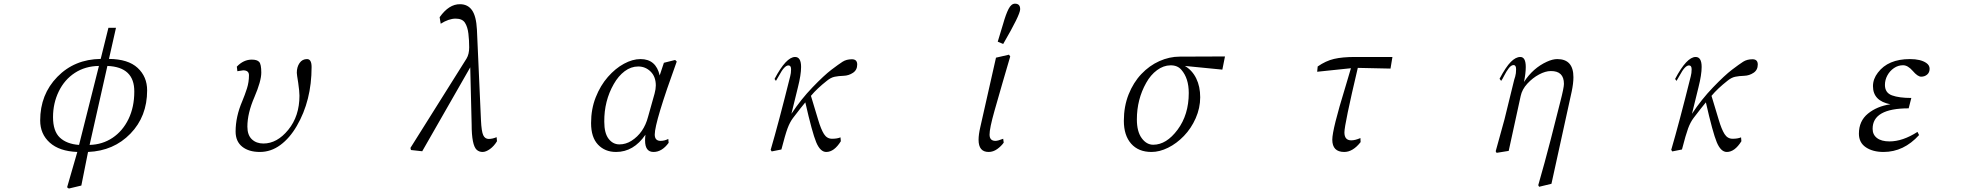

<svg xmlns="http://www.w3.org/2000/svg" viewBox="-20 -830 11040 1066"><path d="M203.1 -161.1Q203.1 -305.7 298.3 -403.3Q393.6 -501 539.1 -502.9L582 -675.8H624L585 -502.9Q691.4 -502 744.1 -453.1Q796.9 -404.3 796.9 -328.1Q796.9 -183.6 704.1 -87.9Q611.3 7.8 468.8 13.7L431.6 200.2L362.3 216.8L352.5 210L409.2 13.7Q309.6 9.8 256.3 -38.1Q203.1 -85.9 203.1 -161.1ZM274.4 -179.7Q274.4 -101.6 312.5 -65.9Q350.6 -30.3 418.9 -25.4L529.3 -463.9Q453.1 -462.9 395.5 -425.3Q337.9 -387.7 306.2 -322.3Q274.4 -256.8 274.4 -179.7ZM477.5 -25.4Q548.8 -27.3 605 -64.9Q661.1 -102.5 693.4 -168.9Q725.6 -235.4 725.6 -321.3Q726.6 -458 576.2 -463.9Z M1288.1 -99.6Q1288.1 -182.6 1325.2 -268.6Q1339.8 -303.7 1351.1 -338.9Q1362.3 -374 1362.3 -412.1Q1362.3 -439.5 1330.1 -439.5Q1326.2 -439.5 1297.9 -434.6L1294.9 -460Q1332 -499 1377.9 -499Q1407.2 -499 1418.9 -486.3Q1430.7 -473.6 1430.7 -426.8Q1430.7 -379.9 1392.6 -291Q1353.5 -201.2 1353.5 -127Q1353.5 -80.1 1378.4 -56.6Q1403.3 -33.2 1442.4 -33.2Q1518.6 -33.2 1580.6 -109.4Q1642.6 -185.5 1642.6 -298.8Q1642.6 -322.3 1635.7 -370.1Q1627.9 -417 1627.9 -425.8Q1627.9 -458 1643.1 -480Q1658.2 -502 1684.6 -502Q1710 -502 1710 -458Q1710 -271.5 1627.9 -130.9Q1588.9 -63.5 1536.6 -24.9Q1484.4 13.7 1422.9 13.7Q1361.3 13.7 1324.7 -15.6Q1288.1 -44.9 1288.1 -99.6Z M2258.8 -8.8 2570.3 -504.9Q2585 -529.3 2585 -567.4Q2585 -605.5 2580.6 -643.1Q2576.2 -680.7 2561.5 -703.6Q2546.9 -726.6 2509.8 -726.6Q2471.7 -726.6 2426.8 -698.2L2420.9 -734.4Q2472.7 -807.6 2534.2 -806.6Q2577.1 -806.6 2600.6 -773.4Q2624 -740.2 2627.9 -666L2650.4 -162.1Q2653.3 -99.6 2663.1 -79.1Q2672.9 -58.6 2693.4 -58.6Q2713.9 -58.6 2737.3 -68.4L2739.3 -45.9Q2722.7 -18.6 2700.2 -2.4Q2677.7 13.7 2659.2 13.7Q2640.6 13.7 2627 2Q2598.6 -23.4 2598.6 -139.6L2590.8 -456.1L2324.2 9.8L2261.7 2.9Z M3261.7 -146.5Q3261.7 -224.6 3287.6 -290Q3313.5 -355.5 3355 -402.8Q3396.5 -450.2 3444.3 -476.1Q3492.2 -502 3536.1 -502Q3622.1 -502 3642.6 -411.1L3666 -481.4L3728.5 -497.1L3737.3 -488.3Q3615.2 -152.3 3615.2 -83Q3615.2 -47.9 3647.5 -47.9Q3669.9 -47.9 3690.4 -58.6L3692.4 -37.1Q3655.3 13.7 3608.4 13.7Q3561.5 13.7 3561.5 -49.8Q3561.5 -63.5 3563.5 -82Q3498 13.7 3400.4 13.7Q3338.9 13.7 3300.3 -26.9Q3261.7 -67.4 3261.7 -146.5ZM3335 -154.3Q3335 -90.8 3358.9 -59.6Q3382.8 -28.3 3418.9 -28.3Q3454.1 -28.3 3485.4 -47.9Q3554.7 -91.8 3578.1 -181.6L3614.3 -310.5Q3621.1 -335.9 3621.1 -355.5Q3621.1 -404.3 3592.3 -432.6Q3563.5 -460.9 3523.4 -460.9Q3483.4 -460.9 3448.2 -434.6Q3413.1 -408.2 3387.7 -363.3Q3334 -269.5 3335 -154.3Z M4258.8 2Q4302.7 -147.5 4367.2 -406.2Q4372.1 -423.8 4372.1 -445.3Q4372.1 -466.8 4357.4 -466.8Q4335 -466.8 4305.7 -411.1Q4293.9 -390.6 4288.1 -380.9L4280.3 -391.6Q4344.7 -513.7 4394.5 -513.7Q4427.7 -513.7 4427.7 -458Q4427.7 -415 4410.2 -345.7Q4392.6 -275.4 4374 -198.2Q4426.8 -278.3 4491.2 -345.2Q4555.7 -412.1 4596.2 -442.9Q4636.7 -473.6 4658.2 -487.3Q4679.7 -501 4710 -501Q4739.3 -501 4739.3 -471.7Q4739.3 -441.4 4715.8 -425.8Q4692.4 -410.2 4664.1 -409.2Q4634.8 -408.2 4613.8 -403.8Q4592.8 -399.4 4571.3 -381.8Q4516.6 -338.9 4482.4 -297.9Q4506.8 -217.8 4522.5 -165Q4538.1 -112.3 4554.7 -85.9Q4571.3 -59.6 4599.6 -59.6Q4627.9 -59.6 4646.5 -67.4L4648.4 -45.9Q4611.3 13.7 4567.4 13.7Q4534.2 13.7 4511.7 -40Q4489.3 -93.8 4451.2 -261.7Q4429.7 -236.3 4382.8 -174.8Q4365.2 -151.4 4352.5 -117.2Q4339.8 -83 4318.4 0L4264.6 10.7ZM4447.3 -409.2Z M5413.1 -53.7Q5413.1 -83 5422.9 -125L5509.8 -509.8L5582 -526.4L5588.9 -516.6Q5564.5 -432.6 5546.9 -373Q5529.3 -313.5 5501.5 -214.8Q5473.6 -116.2 5474.1 -82Q5474.6 -47.9 5506.8 -47.9Q5520.5 -47.9 5549.8 -59.6L5552.7 -38.1Q5539.1 -18.6 5516.6 -2.4Q5494.1 13.7 5468.8 13.7Q5413.1 13.7 5413.1 -53.7ZM5519.5 -598.6Q5532.2 -639.6 5548.8 -695.3Q5564.5 -751 5579.6 -780.3Q5594.7 -809.6 5615.2 -809.6Q5644.5 -809.6 5644 -778.3Q5643.6 -747.1 5549.8 -585.9Z M6219.7 -159.2Q6219.7 -239.3 6246.1 -305.7Q6272.5 -372.1 6316.9 -418.9Q6361.3 -465.8 6417 -490.7Q6472.7 -515.6 6530.3 -515.6L6781.2 -516.6L6766.6 -443.4L6558.6 -463.9Q6599.6 -439.5 6621.6 -394.5Q6643.6 -349.6 6643.6 -290Q6643.6 -230.5 6618.7 -173.8Q6593.8 -117.2 6553.2 -75.2Q6512.7 -33.2 6465.3 -9.8Q6418 13.7 6373 13.7Q6300.8 13.7 6260.3 -32.2Q6219.7 -78.1 6219.7 -159.2ZM6292 -167Q6292 -99.6 6318.8 -63Q6345.7 -26.4 6382.8 -26.4Q6456.1 -26.4 6518.1 -109.9Q6580.1 -193.4 6580.1 -313.5Q6580.1 -395.5 6539.1 -442.4Q6517.6 -467.8 6478.5 -467.3Q6439.5 -466.8 6403.8 -440.4Q6368.2 -414.1 6343.8 -370.1Q6292 -278.3 6292 -167Z M7293 -431.6 7295.9 -460.9Q7340.8 -492.2 7386.7 -502.9Q7432.6 -513.7 7502.9 -513.7H7710.9L7700.2 -449.2L7518.6 -453.1Q7444.3 -138.7 7444.3 -94.7Q7444.3 -50.8 7482.4 -50.8Q7503.9 -50.8 7533.2 -63.5L7534.2 -41Q7491.2 13.7 7443.4 13.7Q7377 13.7 7377 -54.7Q7377 -111.3 7449.2 -345.7Q7466.8 -404.3 7480.5 -451.2Z M8284.2 9.8 8333 -167 8383.8 -374Q8386.7 -387.7 8392.6 -405.3Q8397.5 -421.9 8397.5 -445.3Q8397.5 -468.8 8383.8 -468.8Q8370.1 -468.8 8356.4 -450.7Q8342.8 -432.6 8332 -411.1Q8321.3 -389.6 8314.5 -380.9L8305.7 -392.6Q8340.8 -459 8368.2 -486.3Q8395.5 -513.7 8420.9 -513.7Q8451.2 -513.7 8451.2 -458Q8451.2 -423.8 8441.4 -375Q8491.2 -452.1 8568.4 -487.3Q8600.6 -502 8626 -502Q8715.8 -502 8715.8 -401.4Q8715.8 -367.2 8706.1 -321.3L8593.8 190.4L8525.4 207L8520.5 198.2Q8556.6 73.2 8589.8 -55.7Q8622.1 -183.6 8642.6 -263.7Q8663.1 -342.8 8663.1 -364.3Q8663.1 -436.5 8589.8 -435.5Q8560.5 -435.5 8524.9 -416.5Q8489.3 -397.5 8460 -365.7Q8430.7 -334 8422.9 -296.9L8356.4 7.8L8289.1 18.6Z M9258.8 2Q9302.7 -147.5 9367.2 -406.2Q9372.1 -423.8 9372.1 -445.3Q9372.1 -466.8 9357.4 -466.8Q9335 -466.8 9305.7 -411.1Q9293.9 -390.6 9288.1 -380.9L9280.3 -391.6Q9344.7 -513.7 9394.5 -513.7Q9427.7 -513.7 9427.7 -458Q9427.7 -415 9410.2 -345.7Q9392.6 -275.4 9374 -198.2Q9426.8 -278.3 9491.2 -345.2Q9555.7 -412.1 9596.2 -442.9Q9636.7 -473.6 9658.2 -487.3Q9679.7 -501 9710 -501Q9739.3 -501 9739.3 -471.7Q9739.3 -441.4 9715.8 -425.8Q9692.4 -410.2 9664.1 -409.2Q9634.8 -408.2 9613.8 -403.8Q9592.8 -399.4 9571.3 -381.8Q9516.6 -338.9 9482.4 -297.9Q9506.8 -217.8 9522.5 -165Q9538.1 -112.3 9554.7 -85.9Q9571.3 -59.6 9599.6 -59.6Q9627.9 -59.6 9646.5 -67.4L9648.4 -45.9Q9611.3 13.7 9567.4 13.7Q9534.2 13.7 9511.7 -40Q9489.3 -93.8 9451.2 -261.7Q9429.7 -236.3 9382.8 -174.8Q9365.2 -151.4 9352.5 -117.2Q9339.8 -83 9318.4 0L9264.6 10.7ZM9447.3 -409.2Z M10300.8 -87.9Q10300.8 -158.2 10351.1 -199.2Q10401.4 -240.2 10475.6 -251Q10378.9 -269.5 10378.9 -351.6Q10378.9 -391.6 10406.2 -426.8Q10462.9 -502 10584 -502Q10643.6 -502 10674.8 -480.5Q10693.4 -467.8 10693.4 -448.2Q10693.4 -427.7 10679.7 -416Q10666 -404.3 10646.5 -404.3Q10627 -404.3 10599.6 -436.5Q10572.3 -467.8 10545.9 -467.8Q10518.6 -467.8 10495.6 -452.1Q10472.7 -436.5 10459 -411.6Q10445.3 -386.7 10445.3 -358.4Q10445.3 -314.5 10484.9 -300.3Q10524.4 -286.1 10591.8 -286.1L10577.1 -228.5Q10376 -228.5 10377 -114.3Q10377 -82 10401.4 -63.5Q10425.8 -44.9 10470.7 -44.9Q10543.9 -44.9 10626 -97.7L10634.8 -80.1Q10549.8 13.7 10437.5 13.7Q10377.9 13.7 10339.4 -12.2Q10300.8 -38.1 10300.8 -87.9Z"/></svg>

Font: GenEi Koburi Mincho v6
Style: Regular
Weight: 400
Designer: o_tamon (Modified)
Foundry: o_tamon / Adobe Systems Incorporated
Version: Version 6.1